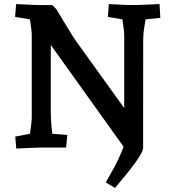

<svg xmlns="http://www.w3.org/2000/svg" viewBox="-20 -730 858 950"><path d="M549.3 200 503.3 172.6Q522.2 140.2 544.7 98.9Q567.2 57.5 585 13.4Q602.7 -30.8 605.5 -71L621.6 38.1L200.5 -550.6L231.3 -560.1V-179Q231.3 -144.1 234.9 -104.5Q238.5 -65 242.5 -40.1L186.5 -72.5L313.3 -61.9L306.9 0H181.2Q171.8 0 150.6 1Q129.5 2 105 3Q80.5 4 60.5 5L55.5 -54.2L179.9 -78.1L124.5 -37.4Q125.8 -51.4 128.8 -72.6Q131.8 -93.8 134.5 -114.8Q137.1 -135.8 137.1 -149V-556.6Q137.1 -567.5 134.5 -588.7Q131.8 -609.9 128.7 -631.6Q125.5 -653.4 124.2 -663.7L179.9 -625.7L54.7 -646.5L59.7 -710Q77.5 -709 99.7 -708Q121.9 -707 141.9 -706Q161.9 -705 173.2 -705H239L258.4 -685Q275.1 -657.6 294.6 -625.1Q314.2 -592.5 330 -567.2Q345.9 -541.8 351.3 -533.5L625.1 -153.1L594.6 -143.6V-556.6Q594.6 -567.8 592 -588.7Q589.4 -609.5 586 -631.5Q582.7 -653.4 580.6 -668.4L637.1 -625.4L513.6 -646.5L518.6 -710Q534.6 -709 554.9 -708Q575.1 -707 594 -706Q612.8 -705 623.7 -705Q672.2 -705 705.9 -707Q739.6 -709 769.3 -710L773.3 -641.5L648.2 -629.6L704.9 -660.7Q700.9 -637.8 694.7 -600.3Q688.5 -562.8 688.5 -526.6L688.1 0Q688.1 11.3 678.9 28.9Q669.6 46.5 652 71.3Q634.3 96.1 608.5 128Q582.7 160 549.3 200Z"/></svg>

Font: Andada Pro
Style: Regular
Weight: 400
Designer: Carolina Giovagnoli
Foundry: Huerta Tipografica
Version: Version 3.003